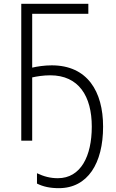

<svg xmlns="http://www.w3.org/2000/svg" viewBox="-20 -734 606 1002"><path d="M242 -341C391 -341 459 -232 459 -73C459 80 402 196 282 196C242 196 209 187 173 170V224C205 240 241 248 287 248C438 248 518 118 518 -73C518 -257 436 -393 250 -393C212 -393 173 -387 148 -381V-662H441V-714H91V0H148V-330C170 -335 206 -341 242 -341Z"/></svg>

Font: Noto Sans SemiCondensed Light
Style: Regular
Weight: 300
Width: 4
Designer: Monotype Design Team
Foundry: Monotype Imaging Inc.
Version: Version 2.013